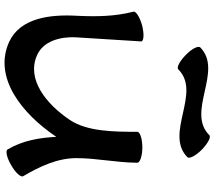

<svg xmlns="http://www.w3.org/2000/svg" viewBox="-69 -821 937 839"><g transform="rotate(90 399.5 -401.5)"><path d="M283 -712C385 -815 564 -650 667 -752C675 -761 660 -789 634 -815C607 -841 579 -856 571 -848C469 -745 290 -910 187 -808C179 -799 193 -771 220 -745C246 -719 274 -704 283 -712ZM31 -516C52 -436 53 -353 49 -270C42 -150 59 -21 163 27C317 97 475 -26 578 -179C582 -106 593 -35 633 34C639 44 670 37 702 18C734 0 756 -24 750 -34C708 -106 671 -183 671 -267C671 -354 690 -439 691 -527C691 -527 691 -527 691 -528C691 -529 691 -530 691 -532V-533C691 -545 661 -555 624 -555C587 -555 556 -545 556 -533C556 -431 555 -314 504 -238C434 -134 326 -48 221 -95C160 -122 140 -195 143 -263C149 -360 161 -551 161 -551C158 -562 127 -563 91 -554C55 -544 28 -527 31 -516Z"/></g></svg>

Font: Nupuram Expanded Bold
Style: Regular
Weight: 700
Width: 7
Designer: Santhosh Thottingal (santhosh.thottingal@gmail.com)
Foundry: SMC
Version: Version 1.000